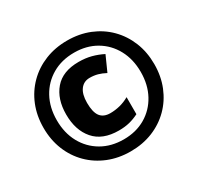

<svg xmlns="http://www.w3.org/2000/svg" viewBox="-156 -908 1135 1102"><g transform="rotate(-30 412.0 -357.0)"><path d="M412.1 9.8Q332.5 9.8 265.4 -17.3Q198.2 -44.4 148.7 -93.8Q99.1 -143.1 72 -210.2Q44.9 -277.3 44.9 -356.9Q44.9 -437 72 -503.9Q99.1 -570.8 148.7 -620.4Q198.2 -669.9 265.4 -697Q332.5 -724.1 412.1 -724.1Q492.2 -724.1 559.1 -697Q626 -669.9 675.3 -620.4Q724.6 -570.8 751.7 -503.9Q778.8 -437 778.8 -356.9Q778.8 -277.3 751.7 -210.2Q724.6 -143.1 675.3 -93.8Q626 -44.4 559.1 -17.3Q492.2 9.8 412.1 9.8ZM412.1 -69.8Q493.7 -69.8 556.2 -106.4Q618.7 -143.1 653.8 -207.8Q689 -272.5 689 -356.9Q689 -441.4 653.8 -506.1Q618.7 -570.8 556.2 -607.4Q493.7 -644 412.1 -644Q329.6 -644 266.6 -607.4Q203.6 -570.8 168.2 -506.1Q132.8 -441.4 132.8 -356.9Q132.8 -272.5 168.2 -207.8Q203.6 -143.1 266.6 -106.4Q329.6 -69.8 412.1 -69.8ZM413.1 -127.9Q305.2 -127.9 250.5 -191.2Q195.8 -254.4 195.8 -358.9Q195.8 -460.9 249 -522.9Q302.2 -585 408.2 -585Q453.1 -585 491.2 -575Q529.3 -564.9 564.9 -546.9L520 -446.8Q494.6 -460.4 470.2 -467.3Q445.8 -474.1 417 -474.1Q378.4 -474.1 355.7 -444.1Q333 -414.1 333 -356.9Q333 -294.9 354.2 -266.8Q375.5 -238.8 419.9 -238.8Q451.7 -238.8 483.9 -246.8Q516.1 -254.9 545.9 -272V-159.2Q515.1 -143.6 483.6 -135.7Q452.1 -127.9 413.1 -127.9Z"/></g></svg>

Font: Open Sans ExtraBold
Style: Regular
Weight: 800
Designer: Monotype Design Team
Foundry: Monotype Imaging Inc.
Version: Version 3.003; ttfautohint (v1.8.4)